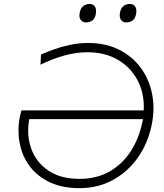

<svg xmlns="http://www.w3.org/2000/svg" viewBox="-20 -943 832 972"><path d="M382.5 9.5Q295 9.5 231.8 -20.5Q168.5 -50.5 130 -102Q91.5 -153.5 79.5 -219.5Q73.5 -250 73.5 -282Q73.5 -318.5 81.5 -357L88.5 -384H707.5Q708 -393.5 708 -403Q708 -474.5 678 -533.5Q644 -600 578.5 -639.2Q513 -678.5 423 -678.5Q363.5 -678.5 302.5 -661Q241.5 -643.5 185 -615.5L187.5 -667Q212 -678 249.5 -691.8Q287 -705.5 332.5 -715.5Q378 -725.5 427 -725.5Q514 -725.5 581.2 -692.2Q648.5 -659 691.8 -600.8Q735 -542.5 750 -467.5Q757 -432.5 757 -396Q757 -353.5 747.5 -308.5Q728 -216 677.2 -144.2Q626.5 -72.5 551 -31.5Q475.5 9.5 382.5 9.5ZM382.5 -37.5Q469.5 -37.5 535.8 -75.5Q602 -113.5 644.8 -181.8Q687.5 -250 704 -340H128Q122.5 -310.5 122.5 -282Q122.5 -234.5 138 -191Q162.5 -122 224.2 -79.8Q286 -37.5 382.5 -37.5ZM619 -829.5Q601 -829.5 592 -843.5Q586 -852.5 586 -865.5Q586 -872 587.5 -880Q592.5 -903.5 606.2 -913.2Q620 -923 637.5 -923Q656.5 -923 665 -909Q670.5 -899.5 670.5 -886.5Q670.5 -879.5 669 -872Q664.5 -849 651 -839.2Q637.5 -829.5 619 -829.5ZM415 -829.5Q397.5 -829.5 388 -843.5Q382 -852 382 -864.5Q382 -871.5 384 -880Q388.5 -903.5 402.5 -913.2Q416.5 -923 434 -923Q452.5 -923 461 -909Q466.5 -900 466.5 -887Q466.5 -880 465 -872Q461 -849 447.5 -839.2Q434 -829.5 415 -829.5Z"/></svg>

Font: Heraclito ExtraLight
Style: Italic
Weight: 200
Italic angle: -12°
Designer: Kostas Bartsokas (font) & Cristiano Sobral (main changes)
Foundry: Kostas Bartsokas (font) & Cristiano Sobral (main changes)
Version: Version 1.00;July 8, 2020;FontCreator 13.0.0.2655 64-bit